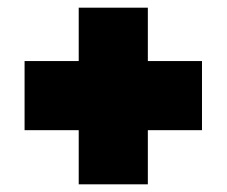

<svg xmlns="http://www.w3.org/2000/svg" viewBox="-20 -503 590 500"><path d="M185 -164H44V-344H185V-483H365V-344H506V-164H365V-23H185Z"/></svg>

Font: Cairo Black
Style: Regular
Weight: 900
Designer: Mohamed Gaber, Accademia di Belle Arti di Urbino and others
Foundry: Kief Type Foundry, Accademia di Belle Arti di Urbino and others
Version: Version 3.011